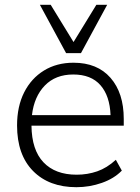

<svg xmlns="http://www.w3.org/2000/svg" viewBox="-20 -771 583 799"><path d="M51 0ZM298 8Q184 8 117.5 -59.5Q51 -127 51 -249Q51 -328 80.5 -386.5Q110 -445 163 -477.5Q216 -510 286 -510Q385 -510 440 -447Q495 -384 495 -276V-248H111Q112 -147 161 -95.5Q210 -44 299 -44Q344 -44 384.5 -58Q425 -72 462 -106L487 -61Q455 -28 404 -10Q353 8 298 8ZM285 -461Q211 -461 166.5 -415Q122 -369 113 -292H440Q437 -372 398 -416.5Q359 -461 285 -461ZM255 -550 146 -751H191L286 -596L381 -751H426L317 -550Z"/></svg>

Font: Winston Light
Style: Regular
Weight: 300
Designer: Original fonts by Vernon Adams / Changes by Cristiano Sobral
Foundry: Original fonts by Vernon Adams / Changes by Cristiano Sobral
Version: Version 2.503;July 17, 2020;FontCreator 13.0.0.2655 64-bit